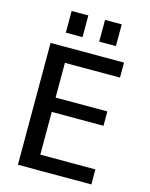

<svg xmlns="http://www.w3.org/2000/svg" viewBox="-136 -1025 866 1111"><g transform="rotate(15 297.0 -470.0)"><path d="M352 -810V-940H452V-810ZM152 -810V-940H252V-810ZM192 -640V-432H502V-346H192V-90H522V0H82V-730H522V-640Z"/></g></svg>

Font: Mplus 1p Medium
Style: Regular
Weight: 500
Version: Version 1.061